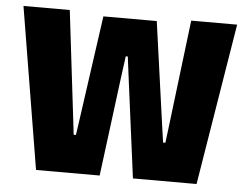

<svg xmlns="http://www.w3.org/2000/svg" viewBox="-48 -698 970 756"><g transform="rotate(5 437.0 -319.5)"><path d="M120.5 0 15 -639H198L250 -203L256 -151H265L272.5 -203L332 -625.5H543L602 -203L609.5 -151H618.5L625 -202.5L678 -639H859.5L755 0H503.5L451.5 -398.5L441.5 -476.5H433.5L423 -398.5L372 0Z"/></g></svg>

Font: Anek Gurmukhi ExtraBold
Style: Regular
Weight: 800
Designer: Sarang Kulkarni (Gurmukhi), Yesha Goshar (Latin)
Foundry: Ek Type
Version: Version 1.003